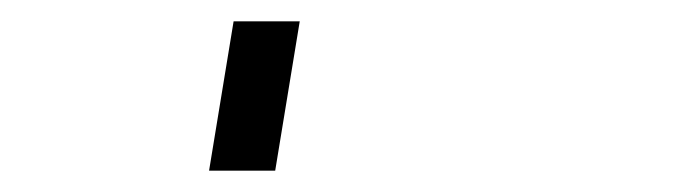

<svg xmlns="http://www.w3.org/2000/svg" viewBox="-20 60 640 180"><path d="M176 220 199 80H261L238 220Z"/></svg>

Font: Iosevka Light Extended
Style: Italic
Weight: 300
Width: 7
Italic angle: -9°
Monospace: yes
Designer: Belleve Invis
Foundry: Belleve Invis
Version: Version 32.5.0; ttfautohint (v1.8.4)